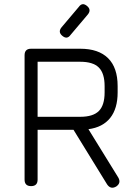

<svg xmlns="http://www.w3.org/2000/svg" viewBox="-20 -886 643 914"><path d="M276 -716Q255 -734 273 -756L355 -853Q372 -877 395 -857Q416 -839 398 -817L316 -720Q299 -696 276 -716ZM159 -31Q159 0 128 0Q97 0 97 -31V-623Q97 -654 128 -654H362Q449 -654 494.5 -609Q540 -564 540 -476V-446Q540 -369 504.5 -324.5Q469 -280 401 -271L543 -41Q558 -15 533 2Q507 17 490 -8L330 -268H159ZM362 -592H159V-330H362Q423 -330 450.5 -357.5Q478 -385 478 -446V-476Q478 -537 450.5 -564.5Q423 -592 362 -592Z"/></svg>

Font: Jura Medium
Style: Regular
Weight: 500
Designer: Daniel Johnson, Alexei Vanyashin
Foundry: Daniel Johnson
Version: Version 5.103